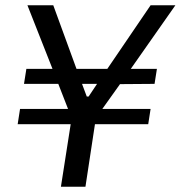

<svg xmlns="http://www.w3.org/2000/svg" viewBox="-20 -708 685 728"><path d="M211 0 248 -237H47L56 -295H238L201 -390H71L80 -447H179L84 -688H182L270 -447H387L551 -688H645L476 -447H575L566 -390L435 -389L368 -295H551L542 -237H340L304 0ZM316 -342 348 -390H291L309 -342Z"/></svg>

Font: Azeri Sans
Style: Italic
Weight: 400
Designer: Hector Gatti & Omnibus-Type (original fonts) / Cristiano Sobral (main changes and remastering)
Foundry: Omnibus-Type
Version: Version 0.07;August 21, 2020;FontCreator 13.0.0.2681 64-bit;